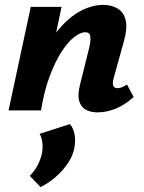

<svg xmlns="http://www.w3.org/2000/svg" viewBox="-20 -452 590 786"><path d="M379 8Q352 8 332 -2.5Q312 -13 304.5 -37.5Q297 -62 307 -103L346 -260Q352 -287 349.5 -303.5Q347 -320 329 -320Q308 -320 282 -299Q256 -278 230 -237Q204 -196 182 -136Q160 -76 148 0H80Q105 -117 141.5 -199.5Q178 -282 221.5 -333Q265 -384 311.5 -408Q358 -432 402 -432Q438 -432 462.5 -416.5Q487 -401 494.5 -369Q502 -337 488 -286L445 -131Q440 -112 443.5 -101.5Q447 -91 461 -91Q468 -91 477 -94Q486 -97 500 -106L527 -55Q492 -23 454.5 -7.5Q417 8 379 8ZM15 0 106 -424H232L143 0ZM146 314 102 268Q122 248 134.5 223.5Q147 199 152 174Q156 150 153 129Q150 108 142 96L266 56Q281 73 285.5 99.5Q290 126 284 156Q278 186 258 216Q238 246 209 271.5Q180 297 146 314Z"/></svg>

Font: Ysabeau Office ExtraBold
Style: Italic
Weight: 800
Italic angle: -12°
Designer: Christian Thalmann (Catharsis Fonts)
Version: Version 2.001;gftools[0.9.30]; featfreeze: tnum,lnum,ss02